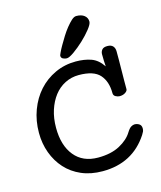

<svg xmlns="http://www.w3.org/2000/svg" viewBox="-104 -747 696 829"><g transform="rotate(-15 244.0 -332.5)"><path d="M364 -633Q364 -622 347 -600.5Q330 -579 307.5 -558Q285 -537 262.5 -521Q240 -505 229 -505Q221 -505 212.5 -509Q204 -513 204 -523Q204 -525 209.5 -537Q215 -549 224.5 -565.5Q234 -582 245.5 -600.5Q257 -619 269.5 -634.5Q282 -650 293.5 -660.5Q305 -671 315 -671Q338 -671 351 -660.5Q364 -650 364 -633ZM382 -428Q381 -439 380.5 -454Q380 -469 380 -483Q380 -494 387 -502.5Q394 -511 411 -511Q428 -511 436 -502Q444 -493 444 -478Q444 -464 444 -441Q444 -418 443.5 -393.5Q443 -369 443 -346Q443 -323 443 -310Q443 -302 432.5 -295Q422 -288 407 -288Q399 -288 389.5 -293Q380 -298 380 -309Q380 -361 353 -391.5Q326 -422 259 -422Q226 -422 197.5 -407.5Q169 -393 149 -367Q129 -341 117.5 -305.5Q106 -270 106 -227Q106 -148 143.5 -102Q181 -56 249 -56Q307 -56 346 -77Q385 -98 403 -128Q413 -144 421.5 -149Q430 -154 437 -154Q448 -154 457.5 -148Q467 -142 467 -128Q467 -120 464.5 -114.5Q462 -109 457 -101Q387 6 253 6Q200 6 158.5 -12Q117 -30 88.5 -61.5Q60 -93 44.5 -135Q29 -177 29 -225Q29 -279 46.5 -326Q64 -373 95 -407.5Q126 -442 169 -462Q212 -482 262 -482Q300 -482 330 -471.5Q360 -461 382 -428Z"/></g></svg>

Font: Life Savers
Style: Bold
Weight: 700
Designer: Pablo Impallari, Rodrigo Fuenzalida, Brenda Gallo
Foundry: Pablo Impallari, Rodrigo Fuenzalida, Brenda Gallo
Version: Version 3.001; ttfautohint (v0.95) -l 8 -r 50 -G 200 -x 14 -